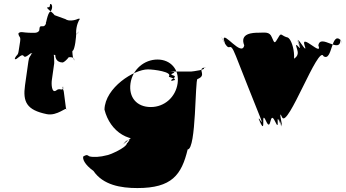

<svg xmlns="http://www.w3.org/2000/svg" viewBox="-20 -679 1756 974"><path d="M125 -513C103 -513 83 -521 75 -511C73 -495 75 -525 73 -509C77 -486 86 -497 82 -468L75 -423C71 -394 65 -405 55 -382C53 -366 58 -396 56 -380C62 -370 89 -411 100 -395C111 -379 137 -418 143 -408C141 -392 144 -426 142 -410C132 -387 128 -396 124 -367L107 -247C95 -162 115 -121 217 -100C271 -89 319 -140 317 -124C315 -108 303 -238 301 -222C298 -209 303 -251 300 -237C298 -221 299 -252 297 -236C295 -217 305 -250 300 -232C296 -215 283 -236 265 -220C242 -204 240 -253 243 -273L255 -358C255 -360 256 -421 245 -414C243 -398 245 -429 243 -413C248 -387 282 -411 298 -395C296 -379 306 -411 304 -395C320 -379 350 -401 356 -376C354 -360 360 -393 358 -377C348 -370 346 -430 346 -432L350 -459C350 -461 369 -520 377 -514C375 -498 378 -532 376 -516C362 -490 333 -479 324 -479C333 -479 327 -479 324 -455C306 -455 271 -422 261 -412C258 -389 264 -362 299 -362C319 -371 340 -402 349 -422C359 -425 368 -495 366 -513C366 -548 379 -576 386 -584C384 -583 380 -584 377 -584C359 -575 328 -570 312 -582L257 -602C242 -622 216 -633 220 -642C233 -642 232 -642 234 -658C244 -664 251 -637 235 -619C222 -619 210 -542 213 -565C214 -575 217 -553 202 -546C180 -546 182 -547 179 -524C170 -508 147 -513 125 -513Z M454 188C503 260 593 275 677 275C852 275 901 208 932 79C976 79 969 -278 982 -278C1029 -296 986 -324 1009 -334C1053 -334 995 -336 1008 -336C1041 -327 954 -316 949 -316H844C891 -312 840 -307 851 -299C894 -289 836 -276 851 -269C895 -269 841 -271 854 -271C896 -278 830 -286 837 -292C854 -314 762 -327 730 -327C661 -327 513 -235 510 -123C538 -11 639 58 757 15C803 15 854 -58 885 -80C901 -148 911 -159 893 -164C871 -164 868 -166 867 -160C862 -149 862 -143 842 -142C835 -145 825 -131 817 -131C769 -63 682 -8 637 27C585 68 578 76 601 56C608 52 613 41 622 35C643 30 639 25 638 29C636 33 628 46 624 48C621 71 532 109 520 109C492 117 452 120 433 114C420 106 422 105 403 114C397 126 409 156 454 188ZM642 -256C652 -327 712 -377 779 -377C845 -377 891 -327 881 -256C871 -186 814 -136 745 -136C673 -136 632 -186 642 -256Z M1290 -513C1264 -513 1194 -511 1219 -449C1207 -387 1111 -526 1115 -478C1139 -416 1081 -534 1112 -475C1152 -396 1140 -488 1177 -394C1201 -332 1275 -146 1300 -84C1327 -15 1276 -121 1299 -55C1321 8 1277 -116 1302 -54C1330 4 1301 -128 1330 -64C1358 -4 1346 -124 1375 -64C1404 0 1374 -121 1401 -54C1425 8 1379 -117 1404 -55C1426 3 1385 -142 1411 -84C1439 -24 1596 -456 1621 -394C1667 -363 1659 -524 1709 -475C1733 -413 1682 -540 1707 -478C1707 -401 1606 -511 1595 -449C1619 -387 1504 -513 1525 -449C1546 -389 1475 -517 1497 -461C1521 -399 1469 -522 1494 -460C1521 -392 1465 -495 1488 -426C1509 -363 1397 -378 1422 -316C1419 -207 1339 -260 1365 -163C1383 -98 1394 -99 1408 -99C1427 -137 1425 -207 1452 -316C1494 -378 1461 -490 1435 -490C1407 -498 1407 -517 1392 -489C1372 -455 1373 -458 1359 -490C1347 -520 1324 -513 1290 -513Z"/></svg>

Font: Hussar Przerywany
Style: Obl
Weight: 400
Foundry: Cannot Into Space Fonts
Version: Version 0.982